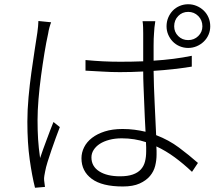

<svg xmlns="http://www.w3.org/2000/svg" viewBox="-20 -850 1040 905"><path d="M221 -745Q217 -735 213 -720.5Q209 -706 207 -692Q198 -652 189.5 -600Q181 -548 173.5 -492.5Q166 -437 161.5 -382.5Q157 -328 157 -284Q157 -235 159.5 -194.5Q162 -154 169 -105Q175 -124 183.5 -147Q192 -170 200.5 -193Q209 -216 217 -237Q225 -258 232 -275L262 -251Q253 -228 242.5 -199Q232 -170 222 -141Q212 -112 204 -86Q196 -60 193 -43Q191 -33 189 -21.5Q187 -10 188 0Q189 7 190 15.5Q191 24 192 31L145 35Q131 -20 120 -98Q109 -176 109 -277Q109 -331 114.5 -391.5Q120 -452 128 -509Q136 -566 143.5 -615Q151 -664 156 -696Q158 -712 159.5 -726Q161 -740 161 -751ZM669 -137Q669 -145 669 -156Q669 -167 668 -180Q614 -198 554 -198Q522 -198 495.5 -191Q469 -184 450.5 -172Q432 -160 421.5 -143.5Q411 -127 411 -108Q411 -66 447.5 -42.5Q484 -19 546 -19Q582 -19 606 -27.5Q630 -36 644 -51.5Q658 -67 663.5 -88.5Q669 -110 669 -137ZM884 -536Q841 -529 796 -524Q751 -519 704 -516Q705 -443 709 -363Q713 -283 716 -213Q776 -190 823.5 -154.5Q871 -119 913 -82L885 -40Q845 -78 803.5 -108.5Q762 -139 717 -160Q718 -149 718 -139.5Q718 -130 718 -121Q718 -95 711.5 -68.5Q705 -42 687 -20.5Q669 1 638 15Q607 29 559 29Q461 29 412.5 -7Q364 -43 364 -104Q364 -131 376.5 -156Q389 -181 413.5 -200Q438 -219 474 -230.5Q510 -242 558 -242Q587 -242 614 -238.5Q641 -235 666 -229Q664 -261 662.5 -297Q661 -333 659.5 -370.5Q658 -408 656.5 -444.5Q655 -481 655 -513Q599 -510 545 -510Q503 -510 465 -512.5Q427 -515 383 -517V-567Q425 -563 464.5 -561Q504 -559 547 -559Q574 -559 601 -559.5Q628 -560 655 -561V-692Q655 -706 654.5 -722Q654 -738 652 -750H712Q707 -719 706 -693Q704 -670 704 -634.5Q704 -599 704 -564Q801 -570 884 -587ZM867 -661Q895 -661 914.5 -680Q934 -699 934 -726Q934 -755 914.5 -774.5Q895 -794 867 -794Q839 -794 820 -774.5Q801 -755 801 -726Q801 -699 820 -680Q839 -661 867 -661ZM867 -830Q888 -830 907 -822Q926 -814 940.5 -800Q955 -786 963 -767Q971 -748 971 -726Q971 -705 963 -686.5Q955 -668 940.5 -654Q926 -640 907 -632Q888 -624 867 -624Q846 -624 827 -632Q808 -640 794.5 -654Q781 -668 773 -686.5Q765 -705 765 -726Q765 -748 773 -767Q781 -786 794.5 -800Q808 -814 827 -822Q846 -830 867 -830Z"/></svg>

Font: SpoqaHanSansJP-Light
Style: Regular
Weight: 300
Designer: [Source Han Sans]
Ryoko NISHIZUKA  (kana & ideographs); Paul D. Hunt (Latin, Greek & Cyrillic); Wenlong ZHANG  (bopomofo
Foundry: Spoqa (http://bi.spoqa.com)
Version: Version 1.002.20150607